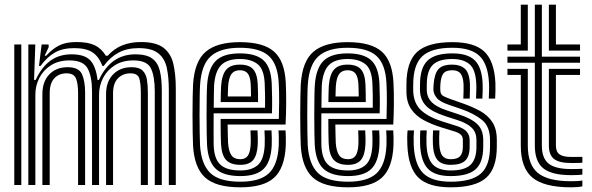

<svg xmlns="http://www.w3.org/2000/svg" viewBox="-20 -790 2527 820"><path d="M701 0V-405.8Q701 -459.8 692.4 -499.9Q683.8 -540 656.2 -562.2Q628.8 -584.5 572 -584.5Q522.2 -584.5 486.4 -565.2Q450.5 -546 423 -508.5H417Q402.5 -548.2 375.1 -566.4Q347.8 -584.5 297 -584.5Q247.2 -584.5 214 -565.4Q180.8 -546.2 153.2 -508.5H146.5L157.8 -600H187.5L188 -589L170.8 -552H177.2Q204 -581.5 232.8 -596Q261.5 -610.5 306.8 -610.5Q355.8 -610.5 384.5 -596.8Q413.2 -583 432 -552H440Q467.8 -582.8 503 -596.6Q538.2 -610.5 581.8 -610.5Q646.5 -610.5 678.4 -585.9Q710.2 -561.2 720.5 -516.5Q730.8 -471.8 730.8 -411.8V0ZM41 0V-600H71V0ZM101 0V-600H130.8L125.5 -448.5H132.2Q156.8 -502.2 194.8 -530.4Q232.8 -558.5 287.8 -558Q342.2 -557.5 366 -531.8Q389.8 -506 396.5 -448.5H402.5Q427 -502.2 466.4 -530.4Q505.8 -558.5 560.8 -558Q606.8 -557.5 630.5 -539.8Q654.2 -522 662.6 -487.9Q671 -453.8 671 -403.8V0H641V-399.8Q641 -463.5 624.6 -497.8Q608.2 -532 549.5 -532Q503.5 -532 470.6 -511.4Q437.8 -490.8 420.4 -457.4Q403 -424 403 -385.2V0H373V-399.8Q373 -463.5 354.2 -497.8Q335.5 -532 276.5 -532Q230.5 -532 197.9 -511.4Q165.2 -490.8 148.1 -457.4Q131 -424 131 -385.2V0ZM161 0V-388Q161 -441.5 190.5 -472.2Q220 -503 268.8 -503Q316.8 -503 330.1 -473.2Q343.5 -443.5 343.5 -393.8V0H313.5V-392Q313.5 -433 304.5 -454.9Q295.5 -476.8 264.2 -476.8Q231.8 -476.8 212 -455.6Q192.2 -434.5 192.2 -391.2V0ZM433 0V-388Q433 -441.5 463 -472.2Q493 -503 541.8 -503Q573.8 -503 588.5 -489.1Q603.2 -475.2 607.4 -450.8Q611.5 -426.2 611.5 -393.8V0H581.5V-392Q581.5 -433 574.9 -454.9Q568.2 -476.8 537.2 -476.8Q504.8 -476.8 483.8 -455.6Q462.8 -434.5 462.8 -391.2V0Z M1006.5 10Q902 10 856 -31.9Q810 -73.8 804.5 -167.5Q803.5 -187 802.9 -223.2Q802.2 -259.5 802.2 -300.6Q802.2 -341.8 802.9 -377Q803.5 -412.2 804.5 -429.8Q811 -528.8 859 -569.4Q907 -610 1004.5 -610Q1105 -610 1150.5 -569.6Q1196 -529.2 1200.5 -436Q1202.5 -394.5 1202.2 -347.5Q1202 -300.5 1199.5 -258H952.2Q952.5 -235.2 953 -211.1Q953.5 -187 954 -179.8Q956.5 -143.8 968.4 -126.9Q980.2 -110 1006.5 -110Q1028.2 -110 1038.6 -125.1Q1049 -140.2 1050.8 -175Q1051.5 -191.5 1049.8 -233H1079.8Q1081.8 -192.8 1080.8 -173.8Q1078.5 -126.8 1061.1 -106.4Q1043.8 -86 1006.5 -86Q964.8 -86 945.5 -107Q926.2 -128 923.8 -176.2Q923 -193 922.6 -221.4Q922.2 -249.8 922.2 -282H1170.8Q1172 -315.2 1172.2 -356Q1172.5 -396.8 1170.5 -434.5Q1166.5 -515.8 1128.1 -550.9Q1089.8 -586 1004.5 -586Q921.2 -586 880.8 -550.2Q840.2 -514.5 834.5 -428Q833.2 -409.2 832.8 -373Q832.2 -336.8 832.2 -295.8Q832.2 -254.8 832.9 -220.4Q833.5 -186 834.2 -170.8Q839.2 -88.8 877.8 -51.4Q916.2 -14 1006.5 -14Q1090.5 -14 1128.5 -50.1Q1166.5 -86.2 1170.5 -169Q1171.2 -185.2 1170.8 -202.1Q1170.2 -219 1169.5 -233H1199.5Q1200.2 -219.8 1200.8 -202Q1201.2 -184.2 1200.5 -168Q1196 -72.5 1150.9 -31.2Q1105.8 10 1006.5 10ZM1006.5 -38Q935 -38 901.8 -68.8Q868.5 -99.5 864.2 -171.8Q863.2 -187.2 862.8 -221.2Q862.2 -255.2 862.2 -295.6Q862.2 -336 862.8 -371.8Q863.2 -407.5 864.5 -426.2Q869.5 -498.5 901.8 -530.2Q934 -562 1004.5 -562Q1072.8 -562 1105 -532.8Q1137.2 -503.5 1140.5 -433.8Q1141.8 -404.2 1142.1 -371.4Q1142.5 -338.5 1141.5 -306H892.5Q892.2 -264.5 892.2 -233.4Q892.2 -202.2 892.5 -174Q893.5 -114 919.9 -88Q946.2 -62 1006.5 -62Q1055 -62 1081.2 -85.2Q1107.5 -108.5 1110.5 -170.5Q1111 -184.5 1110.8 -200Q1110.5 -215.5 1109.5 -233H1139.5Q1140.2 -217.8 1140.8 -202Q1141.2 -186.2 1140.5 -169.8Q1137.2 -99.5 1106 -68.8Q1074.8 -38 1006.5 -38ZM892.8 -330H1112Q1112.8 -384.5 1110.5 -433.2Q1107.8 -494.5 1080.1 -516.2Q1052.5 -538 1004.5 -538Q950.2 -538 924.4 -511.8Q898.5 -485.5 894.2 -424Q894 -417.8 893.5 -391.2Q893 -364.8 892.8 -330ZM922.5 -354Q922.8 -374 923.2 -393.9Q923.8 -413.8 924.2 -422.2Q927.8 -471.5 946.5 -492.8Q965.2 -514 1004.5 -514Q1044 -514 1061.4 -494Q1078.8 -474 1080.8 -430Q1081.5 -415 1081.9 -393.5Q1082.2 -372 1082.2 -354ZM952.8 -378H1052Q1052 -390.2 1051.6 -404.8Q1051.2 -419.2 1050.8 -429Q1049.2 -461 1038.5 -475.5Q1027.8 -490 1004.5 -490Q980.2 -490 968.5 -474Q956.8 -458 954.2 -420.8Q953.5 -407 952.8 -378Z M1466.5 10Q1362 10 1316 -31.9Q1270 -73.8 1264.5 -167.5Q1263.5 -187 1262.9 -223.2Q1262.2 -259.5 1262.2 -300.6Q1262.2 -341.8 1262.9 -377Q1263.5 -412.2 1264.5 -429.8Q1271 -528.8 1319 -569.4Q1367 -610 1464.5 -610Q1565 -610 1610.5 -569.6Q1656 -529.2 1660.5 -436Q1662.5 -394.5 1662.2 -347.5Q1662 -300.5 1659.5 -258H1412.2Q1412.5 -235.2 1413 -211.1Q1413.5 -187 1414 -179.8Q1416.5 -143.8 1428.4 -126.9Q1440.2 -110 1466.5 -110Q1488.2 -110 1498.6 -125.1Q1509 -140.2 1510.8 -175Q1511.5 -191.5 1509.8 -233H1539.8Q1541.8 -192.8 1540.8 -173.8Q1538.5 -126.8 1521.1 -106.4Q1503.8 -86 1466.5 -86Q1424.8 -86 1405.5 -107Q1386.2 -128 1383.8 -176.2Q1383 -193 1382.6 -221.4Q1382.2 -249.8 1382.2 -282H1630.8Q1632 -315.2 1632.2 -356Q1632.5 -396.8 1630.5 -434.5Q1626.5 -515.8 1588.1 -550.9Q1549.8 -586 1464.5 -586Q1381.2 -586 1340.8 -550.2Q1300.2 -514.5 1294.5 -428Q1293.2 -409.2 1292.8 -373Q1292.2 -336.8 1292.2 -295.8Q1292.2 -254.8 1292.9 -220.4Q1293.5 -186 1294.2 -170.8Q1299.2 -88.8 1337.8 -51.4Q1376.2 -14 1466.5 -14Q1550.5 -14 1588.5 -50.1Q1626.5 -86.2 1630.5 -169Q1631.2 -185.2 1630.8 -202.1Q1630.2 -219 1629.5 -233H1659.5Q1660.2 -219.8 1660.8 -202Q1661.2 -184.2 1660.5 -168Q1656 -72.5 1610.9 -31.2Q1565.8 10 1466.5 10ZM1466.5 -38Q1395 -38 1361.8 -68.8Q1328.5 -99.5 1324.2 -171.8Q1323.2 -187.2 1322.8 -221.2Q1322.2 -255.2 1322.2 -295.6Q1322.2 -336 1322.8 -371.8Q1323.2 -407.5 1324.5 -426.2Q1329.5 -498.5 1361.8 -530.2Q1394 -562 1464.5 -562Q1532.8 -562 1565 -532.8Q1597.2 -503.5 1600.5 -433.8Q1601.8 -404.2 1602.1 -371.4Q1602.5 -338.5 1601.5 -306H1352.5Q1352.2 -264.5 1352.2 -233.4Q1352.2 -202.2 1352.5 -174Q1353.5 -114 1379.9 -88Q1406.2 -62 1466.5 -62Q1515 -62 1541.2 -85.2Q1567.5 -108.5 1570.5 -170.5Q1571 -184.5 1570.8 -200Q1570.5 -215.5 1569.5 -233H1599.5Q1600.2 -217.8 1600.8 -202Q1601.2 -186.2 1600.5 -169.8Q1597.2 -99.5 1566 -68.8Q1534.8 -38 1466.5 -38ZM1352.8 -330H1572Q1572.8 -384.5 1570.5 -433.2Q1567.8 -494.5 1540.1 -516.2Q1512.5 -538 1464.5 -538Q1410.2 -538 1384.4 -511.8Q1358.5 -485.5 1354.2 -424Q1354 -417.8 1353.5 -391.2Q1353 -364.8 1352.8 -330ZM1382.5 -354Q1382.8 -374 1383.2 -393.9Q1383.8 -413.8 1384.2 -422.2Q1387.8 -471.5 1406.5 -492.8Q1425.2 -514 1464.5 -514Q1504 -514 1521.4 -494Q1538.8 -474 1540.8 -430Q1541.5 -415 1541.9 -393.5Q1542.2 -372 1542.2 -354ZM1412.8 -378H1512Q1512 -390.2 1511.6 -404.8Q1511.2 -419.2 1510.8 -429Q1509.2 -461 1498.5 -475.5Q1487.8 -490 1464.5 -490Q1440.2 -490 1428.5 -474Q1416.8 -458 1414.2 -420.8Q1413.5 -407 1412.8 -378Z M1904.8 -86Q1866.5 -86 1848.8 -106.4Q1831 -126.8 1828.8 -173.5Q1828.2 -185 1828.4 -201.5Q1828.5 -218 1829.5 -233H1856.8Q1854.8 -202 1856 -175.5Q1857.8 -140.2 1869.1 -125.1Q1880.5 -110 1904.8 -110Q1932.8 -110 1944.8 -122.6Q1956.8 -135.2 1956.8 -164V-192Q1956.8 -207.8 1946.9 -215.9Q1937 -224 1920.2 -229L1864.8 -246Q1824.2 -258.5 1790.4 -276.5Q1756.5 -294.5 1736.1 -324Q1715.8 -353.5 1715.8 -400V-429Q1715.8 -526 1761.2 -568Q1806.8 -610 1911.8 -610Q2006 -610 2048.6 -569.6Q2091.2 -529.2 2095.8 -436Q2096.5 -420 2096 -402.4Q2095.5 -384.8 2094.8 -369H2067.5Q2068 -382.8 2068.6 -401Q2069.2 -419.2 2068.5 -434.5Q2064.5 -515.8 2028.1 -550.9Q1991.8 -586 1911.8 -586Q1822.2 -586 1783.5 -549.6Q1744.8 -513.2 1744.8 -429Q1744.8 -422.8 1744.6 -414.5Q1744.5 -406.2 1744.8 -400Q1746.8 -348.8 1778.2 -319.2Q1809.8 -289.8 1873 -270L1927.2 -253Q1960.5 -242.5 1973.1 -227.8Q1985.8 -213 1985.8 -192V-164Q1985.8 -122.2 1966.9 -104.1Q1948 -86 1904.8 -86ZM1904.8 -38Q1838.2 -38 1808 -68.9Q1777.8 -99.8 1774.2 -170.8Q1773.8 -183.5 1773.9 -202Q1774 -220.5 1775.2 -233H1802.5Q1801.5 -220.8 1801.2 -203.2Q1801 -185.8 1801.5 -172.2Q1804.2 -113.2 1828.4 -87.6Q1852.5 -62 1904.8 -62Q1963.8 -62 1989.2 -85.8Q2014.8 -109.5 2014.8 -164V-192Q2014.8 -224 1995.6 -243.6Q1976.5 -263.2 1934 -277L1881.5 -294Q1825 -312.5 1800.5 -337.1Q1776 -361.8 1773.8 -400Q1773.5 -406.8 1773.6 -415Q1773.8 -423.2 1773.8 -429Q1773.8 -500.2 1805.9 -531.1Q1838 -562 1911.8 -562Q1977.5 -562 2007.8 -532.2Q2038 -502.5 2041.2 -433.8Q2041.8 -420.5 2041.5 -404.9Q2041.2 -389.2 2040.2 -369H2013Q2013.8 -387.8 2014.2 -402.4Q2014.8 -417 2014 -433.2Q2011.2 -493.5 1985.1 -515.8Q1959 -538 1911.8 -538Q1853.5 -538 1828.1 -512.6Q1802.8 -487.2 1802.8 -429Q1802.8 -422.8 1802.6 -414.4Q1802.5 -406 1802.8 -400Q1804.8 -372 1824.8 -352.5Q1844.8 -333 1889.8 -318L1941 -301Q1994.2 -283.5 2019 -259.2Q2043.8 -235 2043.8 -192V-164Q2043.8 -96.5 2011.5 -67.2Q1979.2 -38 1904.8 -38ZM1904.8 10Q1810.2 10 1767.2 -31.2Q1724.2 -72.5 1719.8 -168Q1719 -183.8 1719.1 -202.2Q1719.2 -220.8 1720.8 -233H1748Q1746.8 -221.5 1746.5 -204Q1746.2 -186.5 1747 -169.5Q1751 -86.2 1787.6 -50.1Q1824.2 -14 1904.8 -14Q1994.8 -14 2033.8 -48.8Q2072.8 -83.5 2072.8 -164V-192Q2072.8 -249.5 2039 -277.4Q2005.2 -305.2 1947.8 -325L1898 -342Q1857.5 -356 1845.5 -371.4Q1833.5 -386.8 1831.8 -400Q1830.8 -405.8 1831 -413.9Q1831.2 -422 1831.8 -429Q1835.2 -474.5 1852 -494.2Q1868.8 -514 1911.8 -514Q1945.2 -514 1965 -496.8Q1984.8 -479.5 1987 -430.2Q1987.5 -420 1987 -403.4Q1986.5 -386.8 1986 -369H1958.8Q1959.2 -385.8 1959.8 -401.9Q1960.2 -418 1959.8 -429Q1958.2 -461.5 1947 -475.8Q1935.8 -490 1911.8 -490Q1884.2 -490 1873.5 -475.9Q1862.8 -461.8 1860.8 -429Q1859.5 -412 1860.8 -400Q1862 -385.5 1875 -379Q1888 -372.5 1906.5 -366L1954.8 -349Q1996.5 -334.5 2029.8 -316.4Q2063 -298.2 2082.4 -269.1Q2101.8 -240 2101.8 -192V-164Q2101.8 -70.8 2056 -30.4Q2010.2 10 1904.8 10Z M2419.2 -42Q2336.2 -42 2300.2 -71.2Q2264.2 -100.5 2264.2 -168V-522H2147.2V-548H2264.2V-770H2294.2V-548H2457.2V-522H2294.2V-168Q2294.2 -114.5 2323.2 -91.2Q2352.2 -68 2419.2 -68Q2431.2 -68 2442.8 -68.2Q2454.2 -68.5 2467.2 -69.2V-44.2Q2450.2 -42 2419.2 -42ZM2147.2 -574V-600H2204.2V-770H2234.2V-574ZM2324.2 -574V-770H2354.2V-600H2457.2V-574ZM2419.2 10Q2304.2 10 2254.2 -31.2Q2204.2 -72.5 2204.2 -168V-470H2147.2V-496H2234.2V-168Q2234.2 -86.8 2277.1 -51.4Q2320 -16 2419.2 -16Q2451.8 -16 2467.2 -19.2V5.8Q2449.5 10 2419.2 10ZM2419.2 -93.8Q2368.5 -93.8 2346.4 -111Q2324.2 -128.2 2324.2 -168V-496H2457.2V-470H2354.2V-168Q2354.2 -142.2 2369.4 -131Q2384.5 -119.8 2419.2 -119.8Q2464.2 -119.8 2467.2 -120V-95Q2460.2 -94.5 2449.4 -94.1Q2438.5 -93.8 2419.2 -93.8Z"/></svg>

Font: Big Shoulders Inline Display Black
Style: Regular
Weight: 900
Designer: Patric King
Foundry: XO Type Co
Version: Version 1.000